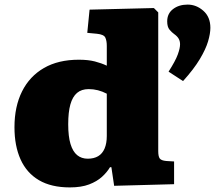

<svg xmlns="http://www.w3.org/2000/svg" viewBox="-20 -802 948 836"><path d="M284 14Q203 14 149.5 -17.5Q96 -49 69.5 -108Q43 -167 43 -248Q43 -338 76 -404Q109 -470 171.5 -506Q234 -542 323 -542Q364 -542 393 -534.5Q422 -527 445 -516V-602Q445 -625 438.5 -638.5Q432 -652 402 -655L360 -659L370 -760L650 -767L669 -748V-144Q669 -121 675.5 -112Q682 -103 704 -101L738 -99V0L477 7L465 -74H459Q446 -52 424 -32Q402 -12 368 1Q334 14 284 14ZM362 -111Q389 -111 407.5 -122Q426 -133 435.5 -155.5Q445 -178 445 -210V-394Q426 -404 406.5 -409Q387 -414 366 -414Q335 -414 315.5 -397.5Q296 -381 286.5 -347.5Q277 -314 277 -261Q277 -208 287 -175Q297 -142 316 -126.5Q335 -111 362 -111ZM777 -449 714 -490Q744 -537 754 -564.5Q764 -592 764 -609Q764 -623 758 -633.5Q752 -644 738 -654Q728 -661 718 -673Q708 -685 708 -709Q708 -743 733.5 -762.5Q759 -782 797 -782Q835 -782 865.5 -755Q896 -728 896 -681Q896 -656 886 -622Q876 -588 850 -544.5Q824 -501 777 -449Z"/></svg>

Font: Literata Variable Black
Style: Regular
Weight: 900
Designer: Latin by Veronika Burian and Jose Scaglione. Greek by Irene Vlachou. Cyrillic by Vera Evstafieva.
Foundry: TypeTogether
Version: Version 3.021